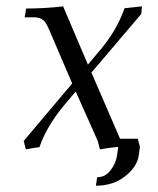

<svg xmlns="http://www.w3.org/2000/svg" viewBox="-20 -466 502 609"><path d="M55.2 -19 209 -201.2 136.2 -371.1Q128.9 -387.2 124.5 -394Q120.1 -400.9 111.1 -406Q102.1 -411.1 87.9 -411.1H58.1L63 -439Q122.1 -439 180.2 -445.8L258.8 -261.2L296.9 -306.2Q351.1 -370.6 375 -439.9L430.2 -445.8L428.2 -421.9L270 -235.8L360.8 -25.9H417L423.8 0L419.9 27.8Q415 62.5 377.2 92.8Q339.4 123 284.2 123L288.1 96.2Q314 96.2 330.8 74Q347.7 51.8 351.1 27.8L355 0Q326.2 2 296.9 7.8L290 -19L220.2 -175.8L183.1 -131.8Q128.4 -66.4 105 1Q86.9 2.4 62 7.8Z"/></svg>

Font: Dihjauti S
Style: Italic
Weight: 400
Italic angle: -9°
Designer: T. Christopher White
Version: Version 3.0.0